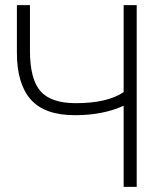

<svg xmlns="http://www.w3.org/2000/svg" viewBox="-20 -730 648 750"><path d="M463 -370V-710H514V0H463V-317Q382 -280 273 -280Q154 -280 100 -341.5Q46 -403 46 -524V-710H97V-532Q97 -421 138 -374Q179 -327 276 -327Q399 -327 463 -370Z"/></svg>

Font: Raleway
Style: Light
Weight: 300
Designer: Matt McInerney, Pablo Impallari, Rodrigo Fuenzalida
Foundry: Matt McInerney, Pablo Impallari, Rodrigo Fuenzalida
Version: Version 3.000